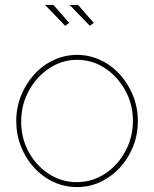

<svg xmlns="http://www.w3.org/2000/svg" viewBox="-20 -750 626 780"><path d="M293 10Q242 10 197 -11Q152 -32 118 -69.5Q84 -107 65 -155.5Q46 -204 46 -258Q46 -313 65.5 -361.5Q85 -410 119 -447.5Q153 -485 198 -506Q243 -527 293 -527Q343 -527 388 -506Q433 -485 467 -447.5Q501 -410 520.5 -361.5Q540 -313 540 -258Q540 -204 521 -155.5Q502 -107 467.5 -69.5Q433 -32 388.5 -11Q344 10 293 10ZM66 -256Q66 -189 96.5 -133Q127 -77 178.5 -43.5Q230 -10 292 -10Q354 -10 406 -44Q458 -78 489 -135Q520 -192 520 -259Q520 -326 489 -382.5Q458 -439 406.5 -473Q355 -507 293 -507Q232 -507 180 -472.5Q128 -438 97 -381Q66 -324 66 -256ZM263 -730H297L361 -657L345 -645ZM163 -730H197L261 -657L245 -645Z"/></svg>

Font: Raleway Thin Thin
Style: Regular
Weight: 250
Version: Version 4.026